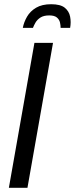

<svg xmlns="http://www.w3.org/2000/svg" viewBox="-20 -889 354 909"><path d="M22 0 143 -686H231L110 0ZM88 -757Q93 -784 108 -810Q123 -836 151 -852.5Q179 -869 222 -869Q266 -869 286.5 -852.5Q307 -836 312 -810Q317 -784 312 -757H267Q267 -769 264 -782.5Q261 -796 249.5 -806Q238 -816 213 -816Q187 -816 171.5 -806Q156 -796 148 -782Q140 -768 136 -757Z"/></svg>

Font: Archivo Condensed
Style: Italic
Weight: 400
Width: 3
Italic angle: -10°
Designer: Hector Gatti
Foundry: Omnibus-Type
Version: Version 2.001